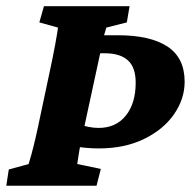

<svg xmlns="http://www.w3.org/2000/svg" viewBox="-26 -593 623 613"><path d="M-5.9 0 2 -51.8 65.4 -69.3Q68.4 -78.1 74.2 -99.6Q80.1 -121.1 87.4 -152.3Q94.7 -183.6 102.5 -221.7L130.9 -355.5Q143.6 -414.1 150.4 -451.7Q157.2 -489.3 159.2 -504.9L99.6 -521.5L114.3 -573.2H387.7L378.9 -521.5L313.5 -504.9Q312.5 -501 309.6 -491.7Q306.6 -482.4 303.7 -471.7L297.9 -444.3L267.6 -480.5H349.6Q454.1 -480.5 508.8 -444.3Q563.5 -408.2 563.5 -332Q563.5 -277.3 529.8 -228.5Q496.1 -179.7 434.1 -149.4Q372.1 -119.1 289.1 -119.1Q268.6 -119.1 247.1 -121.1Q225.6 -123 214.8 -126L231.4 -195.3Q239.3 -191.4 255.9 -188Q272.5 -184.6 289.1 -184.6Q343.8 -184.6 375.5 -223.6Q407.2 -262.7 407.2 -329.1Q407.2 -377.9 382.3 -400.4Q357.4 -422.9 308.6 -422.9H293.9L232.4 -138.7Q227.5 -115.2 224.6 -95.7Q221.7 -76.2 220.7 -69.3L295.9 -53.7L282.2 0Z"/></svg>

Font: Crimson Pro ExtraBold
Style: Italic
Weight: 800
Italic angle: -12°
Designer: Jacques Le Bailly
Foundry: Baron von Fonthausen
Version: Version 1.003